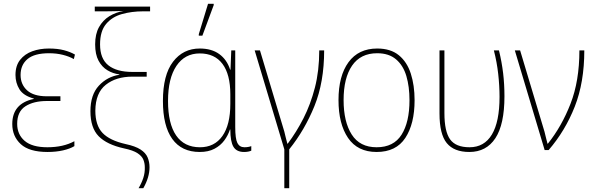

<svg xmlns="http://www.w3.org/2000/svg" viewBox="-20 -795 3147 1017"><path d="M232 10Q135 10 90 -31.5Q45 -73 45 -138Q45 -247 159 -271V-273Q104 -288 83 -322Q62 -356 62 -398Q62 -447 86.5 -478Q111 -509 151 -523.5Q191 -538 239 -538Q285 -538 319 -529Q353 -520 377 -506L371 -482Q347 -496 313 -504.5Q279 -513 240 -513Q162 -513 125.5 -482Q89 -451 89 -398Q89 -348 123.5 -316.5Q158 -285 228 -285H300V-260H228Q158 -260 114.5 -232Q71 -204 71 -139Q71 -83 110.5 -49Q150 -15 231 -15Q315 -15 374 -47V-21Q351 -7 314 1.5Q277 10 232 10Z M714 202Q730 175 739 147.5Q748 120 747 91Q747 70 739.5 51Q732 32 708.5 16.5Q685 1 637 -9Q546 -29 502.5 -73.5Q459 -118 459 -206Q459 -293 503.5 -341Q548 -389 612 -399V-401Q579 -405 549.5 -422.5Q520 -440 502 -473.5Q484 -507 484 -560Q484 -615 504.5 -651.5Q525 -688 559 -709Q593 -730 635 -737Q612 -736 599 -736Q586 -736 573 -735.5Q560 -735 540 -735H482V-760H775V-735H738Q678 -735 626 -720.5Q574 -706 542 -668Q510 -630 510 -560Q510 -484 554 -449Q598 -414 681 -414H757V-389H681Q595 -389 540.5 -346Q486 -303 485 -209Q485 -131 523 -91Q561 -51 645 -32Q697 -21 724.5 -3Q752 15 762 39Q772 63 772 91Q772 144 739 202Z M1038 10Q942 10 892.5 -59Q843 -128 843 -260Q843 -398 896.5 -468Q950 -538 1038 -538Q1101 -538 1141.5 -508.5Q1182 -479 1199 -426H1201L1205 -528H1226V-122Q1226 -60 1237.5 -37.5Q1249 -15 1275 -15Q1295 -15 1311 -21V3Q1305 6 1295 8Q1285 10 1273 10Q1233 10 1216.5 -17.5Q1200 -45 1200 -109H1198Q1188 -78 1168 -51Q1148 -24 1116 -7Q1084 10 1038 10ZM1039 -15Q1116 -15 1158 -74.5Q1200 -134 1200 -245V-295Q1200 -401 1158.5 -456.5Q1117 -512 1038 -512Q959 -512 914.5 -446Q870 -380 870 -260Q870 -140 913 -77.5Q956 -15 1039 -15ZM1033 -606V-614L1082 -775H1112V-768L1052 -606Z M1486 202V-4L1329 -528H1357L1486 -98Q1488 -88 1493 -69Q1498 -50 1502 -34H1504Q1550 -95 1587.5 -168.5Q1625 -242 1648 -331Q1671 -420 1671 -528H1697Q1697 -360 1645.5 -233Q1594 -106 1512 -4V202Z M2176 -264Q2176 -139 2127 -64.5Q2078 10 1975 10Q1874 10 1823.5 -64.5Q1773 -139 1773 -265Q1773 -393 1826 -465.5Q1879 -538 1978 -538Q2049 -538 2092.5 -502.5Q2136 -467 2156 -405Q2176 -343 2176 -264ZM1800 -265Q1800 -150 1843 -82.5Q1886 -15 1975 -15Q2065 -15 2107 -81.5Q2149 -148 2149 -264Q2149 -336 2132.5 -392Q2116 -448 2078 -480.5Q2040 -513 1978 -513Q1890 -513 1845 -447.5Q1800 -382 1800 -265Z M2466 10Q2385 10 2346.5 -37Q2308 -84 2308 -194V-528H2334V-196Q2334 -99 2364 -57Q2394 -15 2467 -15Q2545 -15 2585.5 -82.5Q2626 -150 2626 -282Q2626 -340 2619 -403Q2612 -466 2596 -528H2623Q2638 -466 2645 -407.5Q2652 -349 2652 -285Q2652 -136 2604 -63Q2556 10 2466 10Z M2865 0 2707 -528H2735L2864 -98Q2866 -88 2871 -69.5Q2876 -51 2880 -34H2882Q2955 -125 3002 -245.5Q3049 -366 3049 -528H3075Q3075 -359 3024.5 -230.5Q2974 -102 2886 0Z"/></svg>

Font: Noto Sans SemiCondensed Thin
Style: Regular
Weight: 100
Width: 4
Designer: Monotype Design Team
Foundry: Monotype Imaging Inc.
Version: Version 2.013; ttfautohint (v1.8.4.7-5d5b)